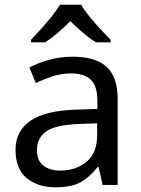

<svg xmlns="http://www.w3.org/2000/svg" viewBox="-20 -786 601 816"><path d="M288 -545Q386 -545 433 -502Q480 -459 480 -365V0H416L399 -76H395Q360 -32 321.5 -11Q283 10 215 10Q142 10 94 -28.5Q46 -67 46 -149Q46 -229 109 -272.5Q172 -316 303 -320L394 -323V-355Q394 -422 365 -448Q336 -474 283 -474Q241 -474 203 -461.5Q165 -449 132 -433L105 -499Q140 -518 188 -531.5Q236 -545 288 -545ZM314 -259Q214 -255 175.5 -227Q137 -199 137 -148Q137 -103 164.5 -82Q192 -61 235 -61Q303 -61 348 -98.5Q393 -136 393 -214V-262ZM325 -766Q337 -744 359.5 -716.5Q382 -689 406.5 -662.5Q431 -636 450 -617V-606H388Q362 -622 334 -645.5Q306 -669 279 -696Q252 -669 225 -646Q198 -623 172 -606H112V-617Q131 -637 154.5 -663Q178 -689 200 -716.5Q222 -744 235 -766Z"/></svg>

Font: Noto Sans Nabataean
Style: Regular
Weight: 400
Designer: Monotype Design Team
Foundry: Monotype Imaging Inc.
Version: Version 2.001; ttfautohint (v1.8.4.7-5d5b)